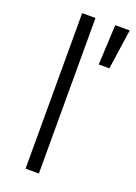

<svg xmlns="http://www.w3.org/2000/svg" viewBox="-136 -756 574 812"><g transform="rotate(20 151.0 -350.0)"><path d="M88 0H148V-700H88ZM228 -520H276L302 -700H237Z"/></g></svg>

Font: Meta Space Light
Style: Regular
Weight: 300
Designer: Meta Pool / Florian Karsten
Foundry: Meta Pool / Florian Karsten
Version: Version 2.000;Glyphs 3.1.1 (3137)